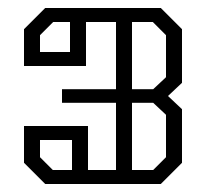

<svg xmlns="http://www.w3.org/2000/svg" viewBox="-20 -1020 515 480"><path d="M435 -813 400 -780 435 -747V-613L382 -560H93L40 -613V-705H80H181H200V-595H270V-763H135V-797H270V-965H195V-855H155H61H40V-947L93 -1000H382L435 -947ZM155 -965H113L80 -932V-890H155ZM310 -797H363L395 -827V-932L362 -965H310ZM395 -733 363 -763H310V-595H363L395 -627ZM112 -595H160V-670H80V-627Z"/></svg>

Font: Kumar One Outline
Style: Regular
Weight: 400
Designer: Parimal Parmar
Foundry: Indian Type Foundry
Version: Version 1.000;PS 1.000;hotconv 1.0.88;makeotf.lib2.5.647800